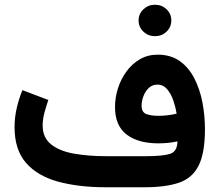

<svg xmlns="http://www.w3.org/2000/svg" viewBox="-20 -791 927 811"><path d="M565.4 -704.6Q565.4 -732.4 585.7 -751.7Q606 -771 634.8 -771Q663.6 -771 683.6 -751.7Q703.6 -732.4 703.6 -704.6Q703.6 -676.8 683.6 -657.5Q663.6 -638.2 634.8 -638.2Q606 -638.2 585.7 -657.5Q565.4 -676.8 565.4 -704.6ZM729.5 -193.8Q691.9 -185.5 648.9 -185.5Q563.5 -185.5 514.6 -222.9Q465.8 -260.3 465.8 -338.9Q465.8 -377.9 478 -417Q490.2 -456.1 513.7 -488.5Q537.1 -521 570.6 -540.5Q604 -560.1 646 -560.1Q701.2 -560.1 739.3 -533Q777.3 -505.9 800.8 -460.2Q824.2 -414.6 835 -358.6Q845.7 -302.7 845.7 -245.1Q845.7 -144.5 819.1 -91.6Q792.5 -38.6 736.1 -19.3Q679.7 0 589.8 0H427.2Q312.5 0 225.6 -23.7Q138.7 -47.4 90.1 -102.8Q41.5 -158.2 41.5 -253.9Q41.5 -295.9 51 -335.9Q60.5 -376 74.7 -410.2L184.1 -368.7Q176.3 -346.2 168.2 -317.1Q160.2 -288.1 160.2 -261.2Q160.2 -209.5 195.8 -181.2Q231.4 -152.8 292 -142.1Q352.5 -131.3 427.2 -131.3H598.6Q666 -131.3 697.5 -140.9Q729 -150.4 729.5 -193.8ZM648.4 -301.8Q689 -301.8 726.1 -311Q722.2 -336.4 712.6 -365Q703.1 -393.6 686.5 -413.6Q669.9 -433.6 645 -433.6Q623 -433.6 608.2 -419.2Q593.3 -404.8 585.7 -384.3Q578.1 -363.8 578.1 -344.2Q578.1 -316.9 598.1 -309.3Q618.2 -301.8 648.4 -301.8Z"/></svg>

Font: Vazirmatn RD
Style: Bold
Weight: 700
Designer: Saber Rastikerdar
Foundry: Saber Rastikerdar
Version: Version 32.102